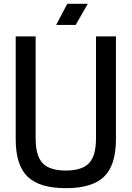

<svg xmlns="http://www.w3.org/2000/svg" viewBox="-20 -970 687 1002"><path d="M438 -950 375 -840H273L331 -950ZM62 -243V-780H166V-248Q166 -156 203 -118Q240 -80 324 -80Q407 -80 444 -118Q481 -156 481 -248V-780H585V-243Q585 -108 523 -48Q461 12 324 12Q186 12 124 -48Q62 -108 62 -243Z"/></svg>

Font: Coupeur_Texte
Style: Regular
Weight: 400
Designer: Léa Rolland
Version: Version 1.000;PS 001.000;hotconv 1.0.88;makeotf.lib2.5.64775